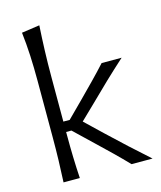

<svg xmlns="http://www.w3.org/2000/svg" viewBox="-115 -858 789 941"><g transform="rotate(-15 279.5 -387.0)"><path d="M89.8 0Q92.8 -57.6 94.2 -111.1Q95.7 -164.6 95.7 -228.5V-515.1Q95.7 -581.1 92.8 -642.1Q89.8 -703.1 83 -761.2L174.3 -774.4Q170.4 -710.9 168.2 -647.2Q166 -583.5 166 -515.1V-288.1H198.2L278.8 -368.7Q315.4 -405.8 351.6 -442.6Q387.7 -479.5 421.4 -516.6H522.9Q472.7 -471.2 425.5 -426.3Q378.4 -381.3 333 -336.4L257.8 -263.7L344.2 -181.2Q392.1 -135.7 441.4 -90.3Q490.7 -44.9 541.5 0H435.1Q400.4 -36.1 363.3 -72.3Q326.2 -108.4 288.1 -144.5L192.9 -235.4H166V-218.8Q166 -159.7 167.5 -107.9Q168.9 -56.2 172.4 0Z"/></g></svg>

Font: Pinar DS1 Regular
Style: Regular
Weight: 400
Designer: Amin Abedi
Version: Version 3.000